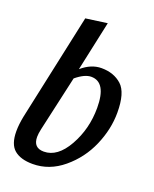

<svg xmlns="http://www.w3.org/2000/svg" viewBox="-134 -776 686 858"><g transform="rotate(20 209.0 -347.0)"><path d="M9 -107Q9 -139 17 -179L126 -686L228 -700L177 -463Q222 -502 271 -502Q330 -502 367.5 -468Q405 -434 405 -339Q405 -260 371 -181.5Q337 -103 271.5 -48.5Q206 6 127 6Q70 6 39.5 -19.5Q9 -45 9 -107ZM105 -115Q105 -63 155 -63Q220 -63 266.5 -145.5Q313 -228 313 -328Q313 -450 241 -450Q210 -450 169 -416L110 -153Q105 -130 105 -115Z"/></g></svg>

Font: Lobster Two
Style: Italic
Weight: 400
Designer: Pablo Impallari
Foundry: Pablo Impallari. www.impallari.com
Version: Version 1.006